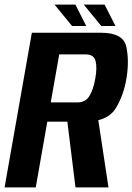

<svg xmlns="http://www.w3.org/2000/svg" viewBox="-41 -818 578 838"><path d="M-21 0 98 -675H401.5Q497.5 -675 510.5 -613.2Q523.5 -551.5 511 -476.5Q499 -401.5 463.5 -344.5Q439.5 -306 388 -293.5L432.5 0H288.5L253 -287H165.5L115 0ZM180.5 -371H297Q332 -371 349.2 -399Q366.5 -427 375 -475.5Q383.5 -524 376 -552.2Q368.5 -580.5 334 -580.5H217.5ZM401 -704.5 324.5 -798H415.5L463 -704.5ZM273.5 -704.5 197 -798H288L335.5 -704.5Z"/></svg>

Font: Anybody SemiBold
Style: Italic
Weight: 600
Italic angle: -10°
Designer: Tyler Finck
Foundry: Etcetera Type Company
Version: Version 1.010; ttfautohint (v1.8.3) -l 8 -r 50 -G 200 -x 14 